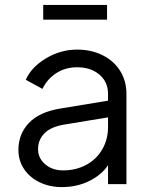

<svg xmlns="http://www.w3.org/2000/svg" viewBox="-20 -750 612 782"><path d="M55 -139Q55 -204 97.5 -249Q140 -294 226 -308L420 -340V-368Q420 -416 385 -446Q350 -476 294 -476Q246 -476 209 -452Q172 -428 153 -388L85 -425Q108 -477 167.5 -512.5Q227 -548 294 -548Q352 -548 398 -525Q444 -502 469.5 -461Q495 -420 495 -368V0H420V-77Q393 -37 343 -12.5Q293 12 232 12Q182 12 141.5 -7.5Q101 -27 78 -61.5Q55 -96 55 -139ZM237 -56Q290 -56 332 -79Q374 -102 397 -142.5Q420 -183 420 -232V-272L244 -243Q188 -234 161.5 -207.5Q135 -181 135 -142Q135 -106 164 -81Q193 -56 237 -56ZM156 -730H416V-670H156Z"/></svg>

Font: Eudoxus Sans
Style: Regular
Weight: 400
Designer: Stijn de Vries
Foundry: tokotype
Version: Version 2.005